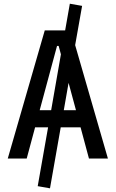

<svg xmlns="http://www.w3.org/2000/svg" viewBox="-20 -858 626 1039"><path d="M250.5 161.1 184.1 149.4 240.2 -168.9H169.9L124.5 0H22L222.2 -693.4H332.5L357.9 -837.9L424.3 -826.2L386.7 -613.8L564 0H461.4L416 -168.9H308.6ZM256.8 -261.7 309.6 -564 297.4 -609.4H288.6L194.8 -261.7ZM351.1 -409.7 325.2 -261.7H391.1Z"/></svg>

Font: Cascadia Mono PL
Style: Regular
Weight: 400
Monospace: yes
Designer: Aaron Bell
Foundry: Saja Typeworks
Version: Version 2404.023; ttfautohint (v1.8.4)